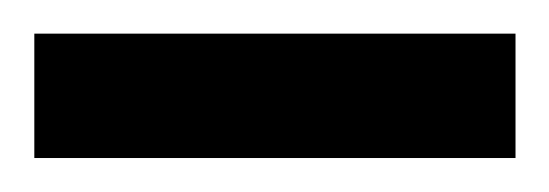

<svg xmlns="http://www.w3.org/2000/svg" viewBox="-30 -93 323 113"><path d="M-9.8 0V-73.2H273.4V0Z"/></svg>

Font: Vazir Light FD-UI
Style: Light-FD-UI
Weight: 300
Designer: Saber Rastikerdar
Foundry: Saber Rastikerdar
Version: Version 30.1.0